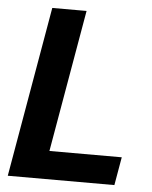

<svg xmlns="http://www.w3.org/2000/svg" viewBox="-52 -754 633 798"><g transform="rotate(5 265.0 -355.5)"><path d="M173.8 -117.7H475.6L455.1 0H10.3L133.8 -710.9H276.9Z"/></g></svg>

Font: RobotoInd
Style: Bold Italic
Weight: 700
Italic angle: -12°
Designer: Google
Version: Version 2.001150; 2014